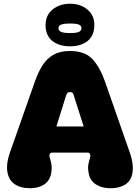

<svg xmlns="http://www.w3.org/2000/svg" viewBox="-20 -1006 749 1028"><path d="M113 0Q46 -10 26 -61.5Q6 -113 34 -192L166 -567Q184 -619 207.5 -656Q231 -693 266.5 -713Q302 -733 355 -733Q435 -733 475.5 -689Q516 -645 543 -567L674 -192Q702 -113 684.5 -61.5Q667 -10 599 0Q544 7 503.5 -13Q463 -33 455 -78Q449 -108 453.5 -128Q458 -148 462 -160Q465 -170 462.5 -179.5Q460 -189 447 -189H261Q248 -189 245.5 -179.5Q243 -170 247 -160Q251 -148 255 -128Q259 -108 254 -78Q246 -33 207 -13Q168 7 113 0ZM428 -329 376 -492Q374 -502 369.5 -507.5Q365 -513 355 -513Q345 -513 340.5 -507.5Q336 -502 333 -492L282 -329ZM224 -872Q224 -925 262 -955.5Q300 -986 355 -986Q410 -986 447.5 -955.5Q485 -925 485 -872Q485 -816 449.5 -787Q414 -758 355 -758Q296 -758 260 -787Q224 -816 224 -872ZM293 -855Q293 -842 307 -835.5Q321 -829 355 -829Q390 -829 403 -835.5Q416 -842 416 -855Q416 -868 403 -874Q390 -880 355 -880Q321 -880 307 -874Q293 -868 293 -855Z"/></svg>

Font: Bagel Fat One
Style: Regular
Weight: 400
Designer: Kyung-won Kim
Foundry: JAMO
Version: Version 1.000; ttfautohint (v1.8.4.7-5d5b);gftools[0.9.28]